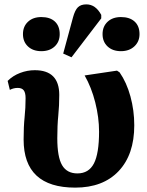

<svg xmlns="http://www.w3.org/2000/svg" viewBox="-20 -844 671 878"><path d="M324 14Q88 14 88 -206Q88 -265 92.5 -308Q97 -351 97 -395Q97 -420 88.5 -431Q80 -442 61 -442Q42 -442 25 -433L15 -474Q39 -498 72 -510.5Q105 -523 139 -523Q251 -523 251 -410Q251 -360 246.5 -315.5Q242 -271 242 -212Q242 -126 264 -88.5Q286 -51 334 -51Q386 -51 409.5 -96.5Q433 -142 433 -242Q433 -307 415.5 -376Q398 -445 367 -499L515 -521L527 -513Q559 -467 576.5 -403Q594 -339 594 -271Q594 -137 522.5 -61.5Q451 14 324 14ZM307 -582 269 -599 314 -765Q323 -798 336.5 -811Q350 -824 375 -824Q417 -824 443 -776V-760ZM169 -610Q131 -610 108 -631.5Q85 -653 85 -688Q85 -723 108 -744.5Q131 -766 169 -766Q209 -766 231 -745.5Q253 -725 253 -688Q253 -653 230 -631.5Q207 -610 169 -610ZM533 -610Q495 -610 472 -631.5Q449 -653 449 -688Q449 -723 472 -744.5Q495 -766 533 -766Q573 -766 595.5 -745.5Q618 -725 618 -688Q618 -654 594.5 -632Q571 -610 533 -610Z"/></svg>

Font: Literata 36pt
Style: Bold
Weight: 700
Designer: Latin by Veronika Burian and Jose Scaglione. Greek by Irene Vlachou. Cyrillic by Vera Evstafieva.
Foundry: TypeTogether
Version: Version 3.002